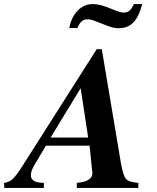

<svg xmlns="http://www.w3.org/2000/svg" viewBox="-88 -925 775 945"><path d="M571 -905H612Q596 -842 568 -814Q540 -786 495 -786Q470 -786 438 -799L379 -822Q358 -830 341 -830Q310 -830 293 -787H253Q263 -841 294.5 -873Q326 -905 369 -905Q407 -905 466 -879Q505 -863 520 -863Q537 -863 548.5 -872Q560 -881 571 -905ZM593 0H290V-25Q367 -31 367 -74Q367 -77 365 -89L353 -208H138L81 -112Q64 -84 64 -62Q64 -25 128 -25V0H-67L-68 -25Q-42 -28 -25 -44.5Q-8 -61 18 -101L388 -683H413L507 -123Q518 -61 532 -44.5Q546 -28 593 -25ZM346 -248 309 -491 161 -248Z"/></svg>

Font: STIX MathJax Latin
Style: Bold Italic
Weight: 700
Italic angle: -16.33°
Designer: MicroPress Inc., with final additions and corrections provided by Coen Hoffman, Elsevier (retired)
Version: Version 1.1.1